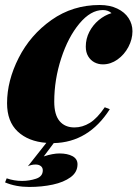

<svg xmlns="http://www.w3.org/2000/svg" viewBox="-26 -553 545 761"><path d="M416 -501Q402.3 -513.2 381.8 -513.2Q333.5 -513.2 288.8 -459.7Q244.1 -406.2 216.6 -321.8Q189 -237.3 189 -149.9Q189 -98.1 210.2 -73Q231.4 -47.9 269 -47.9Q300.8 -47.9 330.1 -65.9Q359.4 -84 389.2 -127.9L409.2 -120.1Q325.2 11.2 187 14.2L147.5 66.9Q183.6 55.2 209.5 55.2Q241.2 55.2 261.2 65.9Q281.2 76.7 281.2 98.1Q281.2 129.4 253.9 149.4Q226.6 169.4 183.1 178.7Q139.6 188 90.3 188Q36.6 188 -5.9 169.9L0.5 153.8Q29.8 164.1 61.5 164.1Q90.3 164.1 116.9 155.3Q143.6 146.5 143.6 122.1Q143.6 111.3 135.7 105.2Q127.9 99.1 115.2 99.1Q98.1 99.1 84.5 106L157.7 13.2Q86.4 7.8 44.2 -31.7Q2 -71.3 2 -144Q2 -232.9 48.1 -323.7Q94.2 -414.6 178.2 -473.9Q262.2 -533.2 369.1 -533.2Q409.2 -533.2 438.7 -519Q468.3 -504.9 483.6 -481.2Q499 -457.5 499 -429.2Q499 -397.5 482.9 -366.9Q466.8 -336.4 439.7 -317.1Q412.6 -297.9 381.8 -297.9Q363.8 -297.9 348.4 -305.9Q333 -314 323.5 -329.8Q314 -345.7 314 -368.2Q314 -399.4 328.1 -426.8Q342.3 -454.1 365.5 -473.4Q388.7 -492.7 416 -501Z"/></svg>

Font: TypoPRO Playfair Display
Style: Italic
Weight: 900
Italic angle: -14°
Designer: Claus Eggers Sørensen
Foundry: Claus Eggers Sørensen
Version: Version 1.004;PS 001.004;hotconv 1.0.70;makeotf.lib2.5.58329